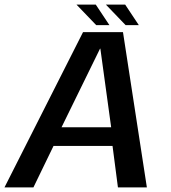

<svg xmlns="http://www.w3.org/2000/svg" viewBox="-42 -816 745 836"><path d="M-22.5 0H103.5L191 -180.5H448L471.5 0H597.5L493.5 -676H319.5ZM226 -262 393.5 -604H395L442 -262ZM505 -706.5H562.5L503 -796H419ZM377 -706.5H434.5L375 -796H291Z"/></svg>

Font: Anybody Thin Medium
Style: Italic
Weight: 500
Italic angle: -10°
Version: Version 1.113;gftools[0.9.25]